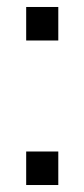

<svg xmlns="http://www.w3.org/2000/svg" viewBox="-20 -530 241 550"><path d="M55 -414V-510H147V-414ZM55 0V-96H147V0Z"/></svg>

Font: Saira Condensed Medium
Style: Regular
Weight: 500
Width: 3
Designer: Hector Gatti with collaboration of the Omnibus-Type team
Foundry: Omnibus-Type
Version: Version 1.101